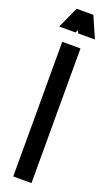

<svg xmlns="http://www.w3.org/2000/svg" viewBox="-172 -920 533 950"><g transform="rotate(20 95.0 -445.5)"><path d="M138 -711V-2H42V-711ZM141 -889 190 -777H102L95 -792Q93 -789 91.5 -784.5Q90 -780 88 -777H2L53 -889Z"/></g></svg>

Font: Fundamental  Brigade Condensed
Style: Regular
Weight: 400
Width: 3
Designer: Peter Wiegel, original typeface by Carl Albert Fahrenwaldt 1901
Foundry: Peter Wiegel
Version: Version 0.000 2012 initial release